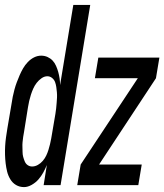

<svg xmlns="http://www.w3.org/2000/svg" viewBox="-37 -755 670 783"><path d="M61 8Q43 8 28.5 -0.5Q14 -9 5 -24Q-4 -39 -8 -55.5Q-12 -72 -14 -89Q-16 -106 -16.5 -123.5Q-17 -141 -16 -159Q-15 -177 -12.5 -195Q-10 -213 -7 -231L10 -331Q12 -346 15 -360.5Q18 -375 22 -390Q26 -405 31.5 -419.5Q37 -434 43 -448Q49 -462 57 -476Q65 -490 76.5 -502Q88 -514 102 -521Q116 -528 131 -528Q145 -528 157 -522.5Q169 -517 177.5 -508Q186 -499 191.5 -486.5Q197 -474 200.5 -461.5Q204 -449 206 -435.5Q208 -422 208 -408L262 -735H331L210 0H141L154 -82Q148 -67 139.5 -51.5Q131 -36 119.5 -23Q108 -10 92 -1Q76 8 61 8ZM94 -76Q106 -76 117.5 -82.5Q129 -89 137.5 -99Q146 -109 151.5 -120.5Q157 -132 160.5 -143.5Q164 -155 167 -167Q170 -179 172 -191L189 -291Q191 -302 192 -313Q193 -324 194 -335Q195 -346 195.5 -357Q196 -368 195 -379Q194 -390 192.5 -400.5Q191 -411 187.5 -420.5Q184 -430 175.5 -437Q167 -444 156 -444Q144 -444 132.5 -436Q121 -428 112.5 -417Q104 -406 98.5 -393.5Q93 -381 89 -368.5Q85 -356 82 -343Q79 -330 77 -317L61 -217Q59 -207 57.5 -196.5Q56 -186 55 -175.5Q54 -165 54.5 -155Q55 -145 55 -135Q55 -125 57.5 -115.5Q60 -106 64 -96.5Q68 -87 76 -81.5Q84 -76 94 -76ZM278 0 292 -84 525 -436H350L364 -520H613L599 -436L367 -84H541L527 0Z"/></svg>

Font: Iosevka Md Ex Obl
Style: Regular
Weight: 500
Width: 7
Italic angle: -9°
Monospace: yes
Designer: Belleve Invis
Foundry: Belleve Invis
Version: Version 32.5.0; ttfautohint (v1.8.4)